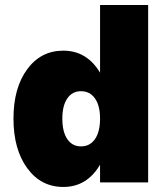

<svg xmlns="http://www.w3.org/2000/svg" viewBox="-20 -720 648 758"><path d="M564.9 -700.2V0H375V-69.8Q323.2 18.1 230 18.1Q141.6 18.1 87.4 -56.2Q33.2 -130.4 33.2 -252Q33.2 -372.6 87.2 -446.3Q141.1 -520 230 -520Q322.8 -520 375 -433.1V-700.2ZM226.1 -252Q226.1 -199.7 245.6 -170.9Q265.1 -142.1 299.8 -142.1Q335 -142.1 355 -170.9Q375 -199.7 375 -252Q375 -302.7 355 -331.3Q335 -359.9 299.8 -359.9Q265.1 -359.9 245.6 -331.3Q226.1 -302.7 226.1 -252Z"/></svg>

Font: Overused Grotesk Black
Style: Regular
Weight: 900
Version: Version 0.002